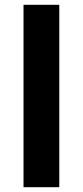

<svg xmlns="http://www.w3.org/2000/svg" viewBox="-20 -780 345 800"><path d="M227 0H78V-760H227Z"/></svg>

Font: Noto Sans Balinese
Style: Bold
Weight: 700
Designer: Aditya Bayu, David Williams
Foundry: David Williams
Version: Version 2.005; ttfautohint (v1.8.4.7-5d5b)